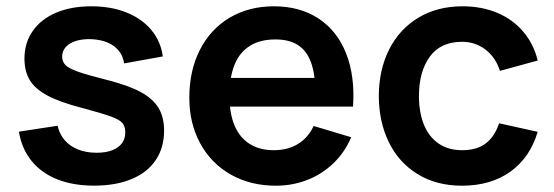

<svg xmlns="http://www.w3.org/2000/svg" viewBox="-20 -575 1759 610"><path d="M278.7 14.8Q212.3 14.8 161.8 -5.3Q111.3 -25.5 80.2 -63.8Q49.1 -102.2 40 -156.7L163 -175.5Q169.1 -148.7 185.8 -129.3Q202.6 -110 228.4 -99.8Q254.2 -89.7 287.2 -89.7Q315.7 -89.7 336.1 -97.5Q356.5 -105.2 367.2 -119.7Q378 -134.1 378 -154.2Q378 -173.4 368.9 -184.2Q359.8 -194.9 332.4 -204.9Q304.9 -214.9 240.5 -232.2Q171.6 -249.9 132.1 -270.7Q92.6 -291.4 75.1 -319.6Q57.7 -347.8 57.7 -389Q57.7 -439 84 -476.6Q110.2 -514.2 158.2 -534.6Q206.2 -555 270.2 -555Q332.5 -555 381.5 -535.5Q430.6 -515.9 460.7 -479.8Q490.8 -443.7 497.3 -395.7L374.3 -373.5Q371.2 -396.3 358 -413Q344.8 -429.8 323.1 -439.3Q301.3 -448.8 272.2 -450.5Q243.9 -451.8 222.5 -445.3Q201.1 -438.8 189.3 -426Q177.5 -413.1 177.5 -395.2Q177.5 -378.8 188.3 -368Q199.1 -357.3 229.1 -346.8Q259.2 -336.2 325 -319.7Q390.4 -302.8 428.6 -281.7Q466.8 -260.5 484.1 -231.3Q501.3 -202.2 501.3 -159.7Q501.3 -105.8 474.7 -66.3Q448.1 -26.8 397.8 -6Q347.6 14.8 278.7 14.8Z M856.8 15Q775.8 15 713.4 -20.3Q651 -55.7 616.2 -119.3Q581.5 -182.9 581.5 -264.2Q581.5 -351.3 615.4 -417.2Q649.3 -483.2 710.2 -519.1Q771.2 -555 850.2 -555Q933 -555 992.2 -516Q1051.4 -477.1 1079.8 -404.9Q1108.2 -332.8 1101.6 -236.3H982V-280.3Q981.7 -339.5 968.1 -376.6Q954.6 -413.7 926.8 -431.7Q898.9 -449.7 855.2 -449.7Q806.2 -449.7 773.7 -429.2Q741.1 -408.8 725 -368.9Q709 -329 709 -270Q709 -215.2 725 -176.7Q741.1 -138.2 772.8 -118Q804.6 -97.8 850.2 -97.8Q894.2 -97.8 926.6 -117.6Q959 -137.4 976.5 -174.8L1095.7 -139Q1075.3 -90.9 1039.2 -56.2Q1003 -21.4 956 -3.2Q908.9 15 856.8 15ZM671 -236.3V-327.5H1042.7V-236.3Z M1448 15Q1366.6 15 1306.8 -21.8Q1247 -58.5 1215.4 -123.2Q1183.8 -187.8 1183.5 -270Q1183.8 -352.9 1216.2 -417.5Q1248.7 -482.2 1308.9 -518.6Q1369.1 -555 1449.7 -555Q1510.4 -555 1560 -534.2Q1609.5 -513.3 1642.5 -474.3Q1675.6 -435.3 1688.3 -382.7L1568.3 -349.8Q1554.6 -393 1522.2 -417.6Q1489.8 -442.2 1448 -442.2Q1379.9 -442.2 1345.6 -395Q1311.2 -347.9 1311 -270Q1311.2 -218 1326.7 -179.3Q1342.2 -140.7 1373 -119.3Q1403.8 -97.8 1448 -97.8Q1494.7 -97.8 1522.9 -119.1Q1551.2 -140.4 1565.7 -183.3L1688.3 -156.2Q1663.6 -73.7 1601.1 -29.3Q1538.6 15 1448 15Z"/></svg>

Font: Manrope
Style: Regular
Weight: 400
Designer: Mikhail Sharanda
Foundry: Mikhail Sharanda
Version: Version 4.503